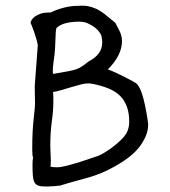

<svg xmlns="http://www.w3.org/2000/svg" viewBox="-20 -618 613 691"><path d="M513 -174V-167Q513 -134 486 -95Q459 -56 393 -19Q366 -4 344 5Q322 14 299.5 20.5Q277 27 252.5 33.5Q228 40 196 50Q185 51 174 52Q165 53 155.5 53Q146 53 140 53Q124 53 115.5 49Q107 45 103 36Q99 27 98 11.5Q97 -4 97 -28Q97 -41 99 -51Q96 -58 96 -81Q96 -118 97.5 -144.5Q99 -171 101 -189.5Q103 -208 104.5 -222Q106 -236 106 -249Q106 -262 105.5 -276.5Q105 -291 105 -308L116 -455Q115 -463 111 -477Q107 -491 102.5 -504Q98 -517 94 -526.5Q90 -536 90 -535Q90 -539 93.5 -545.5Q97 -552 105 -558Q113 -564 125.5 -568.5Q138 -573 157 -573H162Q213 -597 261 -597Q265 -597 274 -597.5Q283 -598 295.5 -596Q308 -594 323.5 -587.5Q339 -581 357 -567L395 -536L409 -509Q419 -490 419 -470Q419 -419 368 -368Q378 -365 394.5 -357.5Q411 -350 427.5 -341.5Q444 -333 457 -326Q470 -319 473 -316Q487 -300 497 -260Q507 -220 513 -174ZM345 -489Q344 -493 338 -502Q332 -511 321.5 -519Q311 -527 297 -533.5Q283 -540 266 -540Q206 -540 183 -517Q181 -509 180.5 -499Q180 -489 179.5 -475Q179 -461 178 -442Q177 -423 173 -398Q171 -384 170.5 -375Q170 -366 170 -361Q170 -354 172 -352Q206 -358 225 -361.5Q244 -365 255 -369Q266 -373 275 -379Q284 -385 299 -397Q348 -422 348 -465Q348 -475 345 -489ZM439 -147Q445 -162 445 -180Q445 -211 437 -233Q429 -255 415.5 -269.5Q402 -284 383.5 -293.5Q365 -303 343 -309Q311 -318 297 -318Q286 -318 269 -313.5Q252 -309 233.5 -303.5Q215 -298 198 -293Q181 -288 171 -287Q172 -279 172 -270.5Q172 -262 172 -253Q172 -220 166.5 -181Q161 -142 161 -93Q161 -79 162 -64.5Q163 -50 163 -40Q163 -33 162.5 -27.5Q162 -22 162 -18Q167 -17 173 -16.5Q179 -16 185 -16Q199 -16 222 -22Q245 -28 267.5 -35Q290 -42 308 -48.5Q326 -55 331 -56Q346 -62 363 -73Q380 -84 396 -97Q412 -110 423.5 -123Q435 -136 439 -147Z"/></svg>

Font: Gaegu
Style: Accents-Regular
Weight: 400
Designer: JIKJI
Foundry: JIKJI
Version: Version 1.00